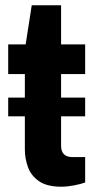

<svg xmlns="http://www.w3.org/2000/svg" viewBox="-20 -694 373 726"><path d="M212 12Q158 12 128 -8.5Q98 -29 86 -61.5Q74 -94 74 -129V-254H11V-325H74V-414H11V-526H77L100 -674H211V-526H302V-414H211V-325H302V-254H211V-143Q211 -100 254 -100H302V-4Q286 2 260.1 7Q234.2 12 212 12Z"/></svg>

Font: Archivo VF Beta
Style: Regular
Weight: 400
Designer: Hector Gatti
Foundry: Omnibus-Type
Version: Version 1.002